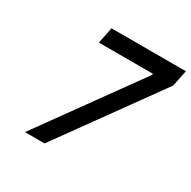

<svg xmlns="http://www.w3.org/2000/svg" viewBox="-150 -818 963 966"><g transform="rotate(30 331.0 -335.0)"><path d="M114 0H228L643 -576L662 -670H230L211 -576H525L524 -569Z"/></g></svg>

Font: LT Wave Mono Medium
Style: Italic
Weight: 500
Designer: Daniel Lyons
Version: Version 2.5 (Glyphs App)